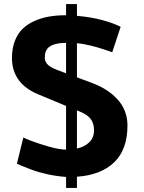

<svg xmlns="http://www.w3.org/2000/svg" viewBox="-20 -856 712 948"><path d="M306.2 -780.8V-835.9H359.9V-777.8Q428.7 -772 484.9 -756.8Q541 -741.7 575.7 -723.6L534.2 -598.1L528.3 -600.1L512.7 -605.5L489.3 -613.3Q476.1 -617.7 460 -622.3Q443.8 -627 427.5 -630.9Q411.1 -634.8 393.1 -638.2Q375 -641.6 359.9 -642.6V-474.1L436 -445.8Q473.6 -431.6 504.2 -412.1Q534.7 -392.6 558.8 -366.9Q583 -341.3 596.2 -307.9Q609.4 -274.4 609.4 -236.8Q609.4 -117.7 543.9 -54.7Q478.5 8.3 359.9 16.6V71.8H306.2V17.6Q262.2 14.6 217.8 5.1Q173.3 -4.4 138.9 -17.1Q104.5 -29.8 89.8 -36.1L64 -47.4L63.5 -47.9L95.2 -177.2Q95.2 -175.8 132.1 -161.4Q168.9 -147 221.4 -132.1Q273.9 -117.2 306.2 -117.2V-333L168.9 -390.1Q39.1 -443.8 39.1 -570.3Q39.1 -616.7 53 -653.1Q66.9 -689.5 91.1 -713.1Q115.2 -736.8 149.7 -752.2Q184.1 -767.6 222.4 -774.2Q260.7 -780.8 306.2 -780.8ZM306.2 -644.5Q286.6 -644 272 -642.1Q257.3 -640.1 243.4 -635.3Q229.5 -630.4 220.5 -622.6Q211.4 -614.7 206.3 -602.1Q201.2 -589.4 201.2 -571.8Q201.2 -563.5 203.1 -557.1Q205.1 -550.8 210.9 -542.5Q216.8 -534.2 229.5 -526.1Q242.2 -518.1 262.2 -510.7L306.2 -494.1ZM359.9 -122.6Q397.5 -130.9 420.9 -153.6Q444.3 -176.3 444.3 -213.4Q444.3 -244.6 429.2 -266.6Q414.1 -288.6 376 -304.2L359.9 -311Z"/></svg>

Font: Nobile-bold
Style: Bold
Weight: 700
Version: Version 1.000;PS 001.000;hotconv 1.0.38